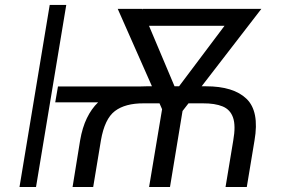

<svg xmlns="http://www.w3.org/2000/svg" viewBox="-20 -747 1198 767"><path d="M352.3 0H269.9L300.1 -186.4Q308.9 -237.6 327.1 -275Q345.2 -312.5 371.8 -338.1H200.6L211.6 -401.6H539.4Q552.2 -402.3 565.7 -402.3H587L450.3 -711.6H546.9L548.3 -708.5L548.7 -711.6H1024.1L785.5 -402.3H802.6Q913 -402.3 964.8 -352.3Q1016.7 -302.2 996.8 -186.4L965.9 0H881L911.9 -186.4Q922.2 -245 911 -277.2Q899.9 -309.3 869.3 -321.9Q838.8 -334.5 790.1 -334.2H733L709.2 -303.6L659.1 0H575.6L627.5 -310.7L617.2 -334.2H554Q480.1 -334.5 439.1 -303.4Q398.1 -272.4 383.2 -186.4ZM244.7 -727.3 123.9 0H57.9L178.6 -727.3ZM677.2 -402.3H695.3L876.8 -643.8H575.3Z"/></svg>

Font: Inter Light  BETA
Style: Italic
Weight: 300
Italic angle: 9.39999°
Designer: Rasmus Andersson
Foundry: rsms
Version: Version 3.011;git-f93a4a705